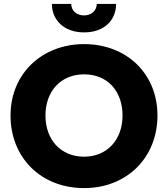

<svg xmlns="http://www.w3.org/2000/svg" viewBox="-20 -942 861 984"><path d="M246 -922C246 -841 306 -776 411 -776C517 -776 575 -841 575 -922H476C476 -888 448 -863 411 -863C372 -863 345 -888 345 -922ZM34 -350C34 -134 190 22 411 22C630 22 787 -134 787 -350C787 -566 627 -716 411 -716C197 -716 34 -566 34 -350ZM213 -350C213 -474 291 -561 411 -561C532 -561 608 -474 608 -350C608 -226 529 -139 411 -139C291 -139 213 -226 213 -350Z"/></svg>

Font: Jost
Style: Bold
Weight: 700
Version: Version 3.710